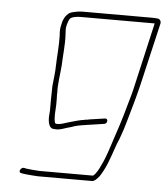

<svg xmlns="http://www.w3.org/2000/svg" viewBox="-46 -509 582 669"><g transform="rotate(5 245.0 -174.5)"><path d="M478 -466C472 -467 464 -467 454 -467H216C204 -467 188 -464 178 -461C162 -456 151 -438 147 -419C142 -399 143 -394 144 -375C145 -342 141 -305 140 -270C140 -249 136 -222 134 -200C133 -180 134 -170 133 -153V-131V-114L132 -100C130 -82 132 -51 152 -51C165 -49 176 -52 188 -56C202 -61 211 -62 223 -67C236 -71 258 -74 271 -76L285 -78C297 -80 313 -82 325 -84C337 -85 339 -104 327 -103C315 -101 298 -99 286 -97L272 -95C270 -94 264 -93 261 -93C259 -93 257 -93 256 -92C239 -90 221 -84 206 -80C193 -77 172 -67 157 -70L154 -73C149 -92 152 -112 153 -135V-157C153 -164 152 -171 153 -178C151 -205 158 -245 160 -274C161 -307 166 -348 164 -380L163 -401C163 -406 164 -412 166 -419C168 -426 170 -432 173 -437C179 -446 199 -448 211 -448H470L420 -230C417 -218 415 -206 411 -193C399 -149 383 -93 368 -50C355 -12 344 29 327 62C323 72 311 94 302 99H115C106 99 77 96 69 95L60 93C48 92 40 111 52 112L62 114C71 115 101 118 111 118H300C308 118 316 111 326 98C346 68 357 34 371 -6C378 -27 380 -27 387 -48C392 -62 398 -79 403 -98C416 -144 428 -184 439 -230L490 -449C492 -458 486 -466 478 -466Z"/></g></svg>

Font: Electronic
Style: ExThnIt
Weight: 100
Version: Version 1.011